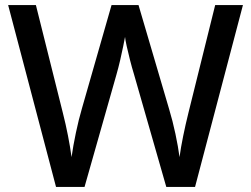

<svg xmlns="http://www.w3.org/2000/svg" viewBox="-20 -734 987 754"><path d="M934 -714 746 0H633L506 -443Q498 -469 490.5 -498.5Q483 -528 477.5 -553Q472 -578 471 -589Q469 -578 464 -553Q459 -528 452 -498Q445 -468 437 -440L312 0H200L12 -714H121L227 -290Q238 -247 247 -201Q256 -155 261 -117Q267 -160 278 -212.5Q289 -265 302 -309L418 -714H524L644 -306Q658 -260 669 -208Q680 -156 685 -117Q690 -154 699.5 -200.5Q709 -247 720 -291L825 -714Z"/></svg>

Font: Noto Sans Syriac Medium
Style: Regular
Weight: 500
Designer: Patrick Giasson and the Monotype Design Team
Foundry: Monotype Imaging Inc.
Version: Version 3.000; ttfautohint (v1.8.4.7-5d5b)